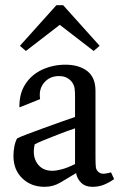

<svg xmlns="http://www.w3.org/2000/svg" viewBox="-20 -714 483 742"><path d="M152 8Q100 8 66 -25Q32 -58 32 -111Q32 -130 35.5 -148Q39 -166 46 -179Q55 -184 82.5 -194.5Q110 -205 146 -218Q182 -231 215.5 -243Q249 -255 270 -262V-339Q270 -359 268.5 -371Q267 -383 260 -394Q254 -404 241 -412Q228 -420 208 -420Q172 -420 150.5 -394.5Q129 -369 135 -331L55 -299Q54 -352 78 -389Q102 -426 143.5 -445Q185 -464 233 -464Q285 -464 317 -439.5Q349 -415 349 -363V-107Q349 -79 350.5 -67.5Q352 -56 362 -48Q372 -41 386 -43Q400 -45 409 -48L421 -22Q403 -9 382.5 -0.5Q362 8 337 8Q310 8 294 -7.5Q278 -23 274 -45Q242 -26 214 -9Q186 8 152 8ZM182 -54Q198 -54 220 -60Q242 -66 270 -80V-218Q240 -208 206.5 -195Q173 -182 147.5 -171.5Q122 -161 114 -156Q104 -112 123.5 -83Q143 -54 182 -54ZM80 -517 57 -537 198 -694H224L365 -537L342 -517L211 -618Z"/></svg>

Font: Joan
Style: Regular
Weight: 400
Designer: Paolo Biagini
Version: Version 1.001; ttfautohint (v1.8.4.7-5d5b);gftools[0.9.30]